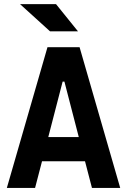

<svg xmlns="http://www.w3.org/2000/svg" viewBox="-20 -926 626 946"><path d="M13.7 0 213.9 -693.4H372.1L572.3 0H433.1L398.9 -131.3H187L152.8 0ZM217.8 -250.5H368.2L297.4 -523.9H288.6ZM226.6 -771.5 78.6 -905.8H255.9L364.3 -771.5Z"/></svg>

Font: Cascadia Code PL
Style: Bold
Weight: 700
Monospace: yes
Designer: Aaron Bell
Foundry: Saja Typeworks
Version: Version 2404.023; ttfautohint (v1.8.4)